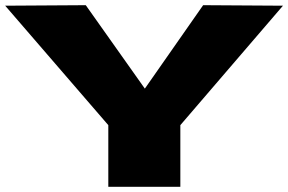

<svg xmlns="http://www.w3.org/2000/svg" viewBox="-25 -721 1112 741"><path d="M393 0V-238L-5 -699L306 -701L534 -379L759 -701L1067 -699L671 -238V0Z"/></svg>

Font: Georama Extra Expanded ExtraBold
Style: Regular
Weight: 800
Width: 8
Designer: Jean-Baptiste Levee
Foundry: Production Type
Version: Version 1.000